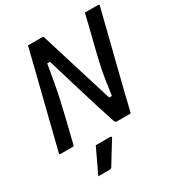

<svg xmlns="http://www.w3.org/2000/svg" viewBox="-219 -838 1128 1219"><g transform="rotate(-30 345.5 -228.5)"><path d="M103 0H7Q-5 0 -1 -11Q35 -154 70.5 -297Q106 -440 142 -582Q149 -612 156.5 -641.5Q164 -671 171 -700H272Q280 -700 282.5 -697.5Q285 -695 289 -682Q298 -653 315 -598Q332 -543 354.5 -470.5Q377 -398 402 -317Q427 -236 452 -156H472Q481 -220 488.5 -267.5Q496 -315 504.5 -355Q513 -395 523 -436Q533 -477 546 -529Q557 -571 567.5 -614Q578 -657 588 -700H684Q696 -700 692 -689Q657 -550 622 -410.5Q587 -271 552 -131Q545 -98 536.5 -65.5Q528 -33 520 0H421Q413 0 409.5 -2.5Q406 -5 402 -15Q360 -142 320 -275Q280 -408 240 -540H220Q207 -463 196.5 -406Q186 -349 174.5 -297Q163 -245 148 -183Q137 -137 125.5 -91.5Q114 -46 103 0ZM227 64H332Q338 64 340.5 67.5Q343 71 339 77Q312 120 291.5 153.5Q271 187 243 233Q241 237 237 240Q233 243 226 243H142Q165 194 185.5 151.5Q206 109 227 64Z"/></g></svg>

Font: Recursive Sn Lnr St Med
Style: Italic
Weight: 500
Italic angle: -15°
Version: Version 1.079;hotconv 1.0.112;makeotfexe 2.5.65598; ttfautoh